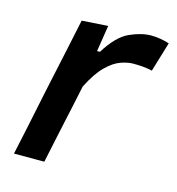

<svg xmlns="http://www.w3.org/2000/svg" viewBox="-83 -582 602 654"><g transform="rotate(15 218.0 -255.0)"><path d="M24 0Q35.5 -54.5 46.5 -105Q57 -155.5 70 -218L80.5 -267.5Q91.5 -318 104 -376.5Q116 -434.5 129.5 -497L221.5 -503L207 -410.5H217Q255.5 -472.5 296.5 -491Q337.5 -509.5 372 -509.5Q389 -509.5 406 -506.5Q423 -503.5 436 -499L404.5 -394.5Q385.5 -398.5 370 -399.8Q354.5 -401 337.5 -401Q318 -401 293.8 -392.5Q269.5 -384 243.2 -358.2Q217 -332.5 191 -281L176.5 -212.5Q164 -155 153.2 -104.8Q142.5 -54.5 131 0Z"/></g></svg>

Font: Heraclito Medium
Style: Italic
Weight: 500
Italic angle: -12°
Designer: Kostas Bartsokas (font) & Cristiano Sobral (main changes)
Foundry: Kostas Bartsokas (font) & Cristiano Sobral (main changes)
Version: Version 1.00;July 8, 2020;FontCreator 13.0.0.2655 64-bit